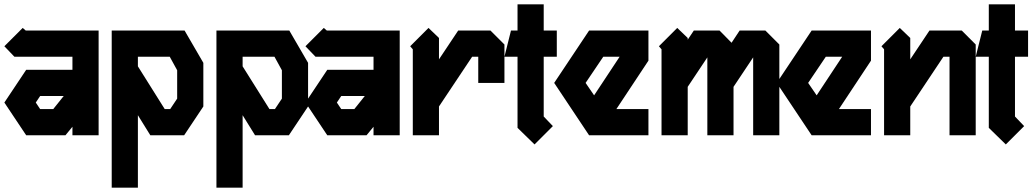

<svg xmlns="http://www.w3.org/2000/svg" viewBox="-32 -620 4732 880"><path d="M72 -492 86 -480H420V0H300V-39L268 0H88L-12 -150L88 -300H300V-360H34L-12 -408ZM152 -180 132 -150 152 -120H212L260 -180Z M480 -480H814L900 -332V-132L812 0H657L600 -92V240H480ZM600 -360V-316L723 -120H748L780 -168V-298L746 -360Z M960 -480H1294L1380 -332V-132L1292 0H1137L1080 -92V240H960ZM1080 -360V-316L1203 -120H1228L1260 -168V-298L1226 -360Z M1452 -492 1466 -480H1800V0H1680V-39L1648 0H1468L1368 -150L1468 -300H1680V-360H1414L1368 -408ZM1532 -180 1512 -150 1532 -120H1592L1640 -180Z M1932 -492 1980 -446V-348L2068 -480H2216L2280 -416V-240H2160V-360H2132L1980 -132V0H1860V-394L1848 -408Z M2340 -600H2460V-480H2520V-360H2460V-86L2502 -42L2418 42L2340 -34V-360H2280L2310 -480H2340Z M2668 -480H2940V-342L2793 -120H2940V0H2668L2508 -240ZM2733 -360 2652 -240 2691 -183 2808 -360Z M3072 -492 3120 -446V-438L3148 -480H3266L3321 -424L3358 -480H3476L3540 -416V0H3420V-357L3330 -222V0H3210V-357L3120 -222V0H3000V-394L2988 -408Z M3688 -480H3960V-342L3813 -120H3960V0H3688L3528 -240ZM3753 -360 3672 -240 3711 -183 3828 -360Z M4092 -492 4140 -446V-348L4228 -480H4376L4440 -416V0H4320V-360H4292L4140 -132V0H4020V-394L4008 -408Z M4500 -600H4620V-480H4680V-360H4620V-86L4662 -42L4578 42L4500 -34V-360H4440L4470 -480H4500Z"/></svg>

Font: SOV_raksil
Style: Book
Weight: 400
Version: Version 1.00